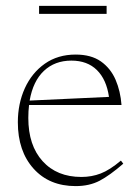

<svg xmlns="http://www.w3.org/2000/svg" viewBox="-20 -621 472 651"><path d="M236.5 -436Q289 -436 322 -412.8Q355 -389.5 371.8 -350.8Q388.5 -312 392 -265H78.5Q76 -244 76 -221Q76 -128 124.5 -74.5Q173 -21 256 -21Q291 -21 321.5 -32.8Q352 -44.5 390 -76.5L398 -66Q352.5 -26.5 317.8 -8.2Q283 10 236.5 10Q147 10 93.8 -49.2Q40.5 -108.5 40.5 -206.5Q40.5 -269.5 64.2 -321.8Q88 -374 132 -405Q176 -436 236.5 -436ZM222 -415.5Q166 -415.5 129 -380.8Q92 -346 80.5 -280L349.5 -292.5Q341 -351.5 308.5 -383.5Q276 -415.5 222 -415.5ZM112.5 -574V-601H341.5V-574Z"/></svg>

Font: Newsreader 16pt ExtraLight
Style: Regular
Weight: 275
Designer: Hugues Gentile
Foundry: Production Type
Version: Version 1.003; ttfautohint (v1.8.3)